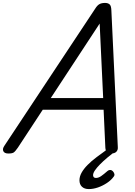

<svg xmlns="http://www.w3.org/2000/svg" viewBox="-72 -1035 925 1312"><path d="M-15 14Q-41 14 -49 -1.5Q-57 -17 -42 -39L578 -975Q592 -998 607 -1006.5Q622 -1015 646 -1015Q665 -1015 676.5 -1005.5Q688 -996 689 -964L733 -31Q735 -11 723.5 1.5Q712 14 686 14Q664 14 657 5.5Q650 -3 648 -23L636 -285H220L50 -26Q32 0 21.5 7Q11 14 -15 14ZM275 -365H633L609 -874ZM535 257Q505 257 488 241Q471 225 471 197Q471 171 485.5 145Q500 119 526 92.5Q552 66 588 39Q624 12 667 -19L729 -18V-12Q694 15 663.5 40.5Q633 66 611 88.5Q589 111 576.5 129.5Q564 148 564 162Q564 171 569 176Q574 181 583 181Q601 181 619 168.5Q637 156 662 134Q668 128 678.5 126.5Q689 125 700 136Q707 144 709.5 153.5Q712 163 705 172Q688 196 658.5 215.5Q629 235 597 246Q565 257 535 257Z"/></svg>

Font: Playwrite AU TAS
Style: Regular
Weight: 400
Designer: Veronika Burian, José Scaglione
Foundry: TypeTogether
Version: Version 1.002